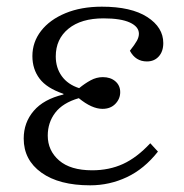

<svg xmlns="http://www.w3.org/2000/svg" viewBox="-20 -541 550 575"><path d="M250 14Q157 14 104 -24Q51 -62 51 -126Q51 -174 81 -209Q111 -244 170 -258V-260Q120 -277 98.5 -305.5Q77 -334 77 -373Q77 -415 103 -448.5Q129 -482 176 -501.5Q223 -521 285 -521Q373 -521 421 -490Q469 -459 469 -412Q469 -387 455.5 -372Q442 -357 420 -357Q386 -357 369 -389Q384 -408 390 -419Q396 -430 396 -440Q396 -461 369 -473.5Q342 -486 290 -486Q223 -486 185 -455Q147 -424 147 -372Q147 -338 165 -313Q183 -288 217 -277Q234 -291 251.5 -300.5Q269 -310 288 -310Q311 -310 325.5 -297.5Q340 -285 340 -265Q340 -245 325.5 -230Q311 -215 287 -215Q255 -215 216 -247Q168 -233 145.5 -203.5Q123 -174 123 -135Q123 -90 157 -60.5Q191 -31 256 -31Q307 -31 348.5 -50Q390 -69 430 -112L453 -87Q412 -35 360 -10.5Q308 14 250 14Z"/></svg>

Font: Literata 36pt Light
Style: Italic
Weight: 300
Italic angle: -2°
Designer: Latin by Veronika Burian and Jose Scaglione. Greek by Irene Vlachou. Cyrillic by Vera Evstafieva
Foundry: TypeTogether
Version: Version 3.002